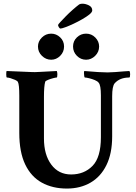

<svg xmlns="http://www.w3.org/2000/svg" viewBox="-20 -1040 756 1064"><path d="M350.6 4.9Q271.5 4.9 211.9 -27.8Q152.3 -60.5 119.6 -128.9Q86.9 -197.3 86.9 -303.7V-509.8Q86.9 -572.3 79.1 -585.9Q76.2 -591.8 64 -597.2Q51.8 -602.5 39.1 -606.4Q26.4 -610.4 18.6 -610.4Q14.6 -610.4 14.6 -627Q14.6 -644.5 16.6 -646.5L158.2 -640.6Q168 -639.6 202.1 -641.6Q236.3 -643.6 294.9 -646.5Q297.9 -637.7 297.9 -628.9Q297.9 -610.4 293.9 -610.4Q288.1 -610.4 273.4 -606.4Q258.8 -602.5 245.6 -597.2Q232.4 -591.8 230.5 -586.9Q223.6 -562.5 223.6 -503.9V-272.5Q223.6 -182.6 264.2 -127.9Q304.7 -73.2 374 -73.2Q446.3 -73.2 492.7 -120.6Q539.1 -168 539.1 -279.3V-511.7Q539.1 -568.4 526.4 -582Q520.5 -589.8 505.4 -596.2Q490.2 -602.5 474.1 -606.4Q458 -610.4 450.2 -610.4Q448.2 -610.4 446.8 -618.2Q445.3 -626 445.3 -635.3Q445.3 -644.5 447.3 -646.5Q492.2 -642.6 524.4 -640.6Q556.6 -638.7 576.2 -638.7Q592.8 -638.7 618.2 -640.6Q643.6 -642.6 666.5 -644.5Q689.5 -646.5 697.3 -646.5Q701.2 -639.6 701.2 -628.9Q701.2 -610.4 696.3 -610.4Q643.6 -610.4 615.2 -578.1Q601.6 -561.5 601.6 -506.8V-284.2Q601.6 -189.5 569.8 -125Q538.1 -60.5 481.4 -27.8Q424.8 4.9 350.6 4.9ZM457 -709Q427.7 -709 406.2 -730.5Q384.8 -752 384.8 -782.2Q384.8 -812.5 406.2 -833Q427.7 -853.5 457 -853.5Q487.3 -853.5 508.3 -832Q529.3 -810.5 529.3 -782.2Q529.3 -752 507.3 -730.5Q485.4 -709 457 -709ZM263.7 -709Q234.4 -709 212.4 -730.5Q190.4 -752 190.4 -782.2Q190.4 -810.5 211.9 -832Q233.4 -853.5 263.7 -853.5Q292 -853.5 313.5 -833Q335 -812.5 335 -782.2Q335 -752 313.5 -730.5Q292 -709 263.7 -709ZM315.4 -881.8Q310.5 -881.8 306.2 -889.2Q301.8 -896.5 301.8 -901.4Q301.8 -904.3 314 -917.5Q326.2 -930.7 344.2 -949.2Q362.3 -967.8 382.8 -985.8Q403.3 -1003.9 418.9 -1015.6Q425.8 -1019.5 436.5 -1019.5Q454.1 -1019.5 472.7 -1010.3Q491.2 -1001 491.2 -982.4Q491.2 -972.7 475.6 -960Q460 -947.3 436 -933.6Q412.1 -919.9 387.2 -908.2Q362.3 -896.5 342.3 -889.2Q322.3 -881.8 315.4 -881.8Z"/></svg>

Font: Crimson Text Bold
Style: Bold
Weight: 700
Designer: Sebastian Kosch
Foundry: Sebastian Kosch
Version: Version 1.10 July 1, 2025